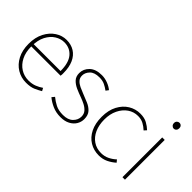

<svg xmlns="http://www.w3.org/2000/svg" viewBox="-43 -1145 1632 1632"><g transform="rotate(45 773.0 -329.0)"><path d="M272 12Q212 12 162.5 -18Q113 -48 83.5 -104Q54 -160 54 -238Q54 -316 83.5 -372.5Q113 -429 160 -459.5Q207 -490 260 -490Q315 -490 355.5 -464.5Q396 -439 418 -390Q440 -341 440 -270Q440 -263 440 -255Q440 -247 438 -238H76V-266H410Q410 -365 369 -413.5Q328 -462 260 -462Q218 -462 178 -437.5Q138 -413 112 -363.5Q86 -314 86 -238Q86 -169 111 -119.5Q136 -70 178.5 -43Q221 -16 274 -16Q315 -16 347 -28.5Q379 -41 406 -60L420 -34Q393 -18 359.5 -3Q326 12 272 12Z M686 12Q632 12 588 -7.5Q544 -27 512 -54L532 -78Q562 -53 598 -34.5Q634 -16 688 -16Q748 -16 779 -47Q810 -78 810 -118Q810 -150 791.5 -171Q773 -192 745.5 -206Q718 -220 690 -230Q653 -243 617 -259Q581 -275 557.5 -300Q534 -325 534 -366Q534 -416 572.5 -453Q611 -490 684 -490Q720 -490 755.5 -476.5Q791 -463 816 -442L798 -418Q774 -436 747 -449Q720 -462 682 -462Q622 -462 594 -432.5Q566 -403 566 -368Q566 -339 583 -320.5Q600 -302 626.5 -289.5Q653 -277 682 -266Q720 -251 757 -235.5Q794 -220 818 -193.5Q842 -167 842 -120Q842 -85 824 -55Q806 -25 771 -6.5Q736 12 686 12Z M1146 12Q1085 12 1036.5 -17.5Q988 -47 960 -103Q932 -159 932 -238Q932 -318 962 -374.5Q992 -431 1040.5 -460.5Q1089 -490 1146 -490Q1196 -490 1229 -471.5Q1262 -453 1286 -430L1266 -408Q1242 -431 1213 -446.5Q1184 -462 1146 -462Q1095 -462 1054 -433.5Q1013 -405 988.5 -354.5Q964 -304 964 -238Q964 -172 986.5 -122Q1009 -72 1050 -44Q1091 -16 1146 -16Q1187 -16 1221 -33Q1255 -50 1280 -74L1298 -52Q1268 -25 1230.5 -6.5Q1193 12 1146 12Z M1420 0V-478H1450V0ZM1436 -600Q1423 -600 1413.5 -610Q1404 -620 1404 -636Q1404 -651 1413.5 -660.5Q1423 -670 1436 -670Q1450 -670 1459 -660.5Q1468 -651 1468 -636Q1468 -620 1459 -610Q1450 -600 1436 -600Z"/></g></svg>

Font: Assistant ExtraLight ExtraLight
Style: Regular
Weight: 250
Version: Version 3.000